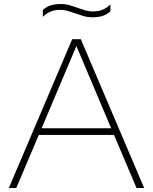

<svg xmlns="http://www.w3.org/2000/svg" viewBox="-20 -935 761 955"><path d="M24 0 339 -740H382L697 0H659L547 -264H173L61 0ZM187 -297H533L360 -706ZM441 -849Q416.5 -849 395 -855.2Q373.5 -861.5 353 -869Q334.5 -875.5 317 -880.8Q299.5 -886 281 -886Q252.5 -886 231.8 -877.5Q211 -869 193 -851V-885Q223 -915 281 -915Q305.5 -915 327.2 -908.8Q349 -902.5 369 -895Q387.5 -888.5 405 -883.2Q422.5 -878 441 -878Q469.5 -878 490.2 -886.5Q511 -895 529 -913V-879Q499 -849 441 -849Z"/></svg>

Font: Encode Sans Exp Th
Style: Regular
Weight: 100
Width: 7
Designer: Multiple Designers
Foundry: Impallari Type
Version: Version 3.002; ttfautohint (v1.8.3) -l 8 -r 50 -G 200 -x 14 